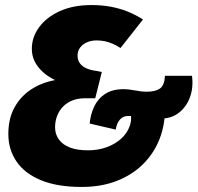

<svg xmlns="http://www.w3.org/2000/svg" viewBox="-20 -730 782 760"><path d="M303 10Q207 10 142.5 -16.5Q78 -43 45.5 -90.5Q13 -138 13 -200Q13 -260 37 -304Q61 -348 102.5 -375.5Q144 -403 198 -413Q169 -427 148.5 -446Q128 -465 117 -487.5Q106 -510 106 -537Q106 -583 135 -622.5Q164 -662 217 -686Q270 -710 342 -710Q383 -710 418 -703.5Q453 -697 484.5 -684.5Q516 -672 546 -653L457 -540Q440 -551 424.5 -557.5Q409 -564 394 -567Q379 -570 362 -570Q341 -570 324 -562.5Q307 -555 297 -541.5Q287 -528 287 -510Q287 -493 295.5 -480.5Q304 -468 321 -460Q338 -452 364 -449L383 -445L357 -341H315Q289 -341 267 -332.5Q245 -324 229.5 -308Q214 -292 206 -271Q198 -250 198 -226Q198 -199 213 -178Q228 -157 257 -146Q286 -135 328 -135Q368 -135 401.5 -147Q435 -159 459.5 -181Q484 -203 494 -232.5Q504 -262 494 -296L633 -304Q634 -238 612 -181Q590 -124 547 -81Q504 -38 442.5 -14Q381 10 303 10ZM438 -217 335 -241Q338 -277 353 -308.5Q368 -340 396.5 -358.5Q425 -377 469 -377Q481 -377 492.5 -375.5Q504 -374 515 -372Q526 -370 537.5 -368.5Q549 -367 561 -367Q595 -367 613 -379.5Q631 -392 633 -430H740Q746 -384 732 -345.5Q718 -307 688.5 -284Q659 -261 620 -261Q606 -261 590 -262.5Q574 -264 557 -266Q540 -268 522.5 -269.5Q505 -271 487 -271Q467 -271 454.5 -256.5Q442 -242 438 -217Z"/></svg>

Font: Georama ExtraCondensed Thin ExtraBold
Style: Italic
Weight: 800
Italic angle: -9°
Version: Version 1.001